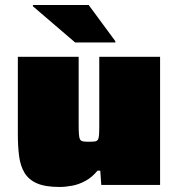

<svg xmlns="http://www.w3.org/2000/svg" viewBox="-20 -736 707 764"><path d="M217 8Q160 8 127 -6.5Q94 -21 77.5 -48.5Q61 -76 56 -115Q51 -154 51 -202V-510H293V-243Q293 -217 294 -202.5Q295 -188 298.5 -181.5Q302 -175 310 -173.5Q318 -172 332 -172Q347 -172 356 -173Q365 -174 369 -179.5Q373 -185 374 -198Q375 -211 375 -234V-510H617V0H383L379 -57H368Q347 -31 320.5 -16.5Q294 -2 267 3Q240 8 217 8ZM279 -567 111 -711V-716H333L439 -572V-567Z"/></svg>

Font: Saira Expanded Black
Style: Regular
Weight: 900
Width: 7
Designer: Hector Gatti with collaboration of the Omnibus-Type team
Foundry: Omnibus-Type
Version: Version 1.101